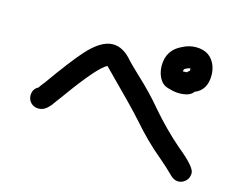

<svg xmlns="http://www.w3.org/2000/svg" viewBox="-87 -777 1053 852"><g transform="rotate(15 440.0 -351.0)"><path d="M792 -53Q772 -54 758 -68Q724 -102 687 -133Q618 -190 553 -265Q512 -312 357 -467Q315 -446 200 -286L166 -240V-239L154 -226Q135 -205 110 -205Q82 -205 67 -229Q61 -241 61 -254Q62 -283 86 -295Q90 -302 107 -323Q193 -444 238 -494Q302 -566 357 -566Q405 -566 448 -514Q463 -498 498 -465Q571 -397 616 -342Q686 -261 757 -200Q841 -132 841 -104Q841 -81 826 -67Q811 -53 792 -53ZM694 -432Q671 -432 638.5 -442.5Q606 -453 593 -499Q589 -515 589 -530Q589 -603 654 -633Q684 -649 716 -649Q784 -649 807 -588Q814 -567 814 -546Q814 -477 760 -456Q744 -432 694 -432ZM686 -530 705 -531Q710 -537 716 -541V-551H710Q700 -548 689 -541Z"/></g></svg>

Font: Bad Comic
Style: Regular
Weight: 400
Designer: GGBotNet
Foundry: f0n7
Version: 0.9